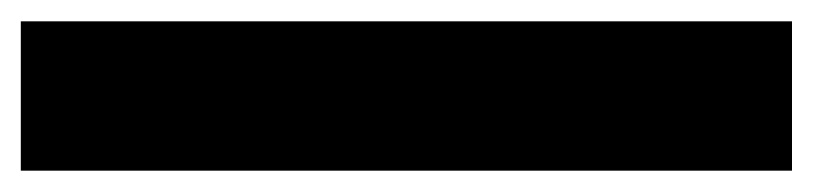

<svg xmlns="http://www.w3.org/2000/svg" viewBox="-100 14 763 180"><path d="M-10.5 174H-80.5V34H-10.5H572.5H642.5V174H572.5Z"/></svg>

Font: Nordica Plus
Style: NordicaClassicRgExt
Weight: 500
Version: Version 1.01